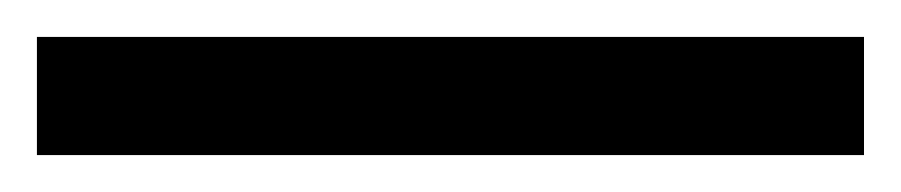

<svg xmlns="http://www.w3.org/2000/svg" viewBox="-22 70 488 104"><path d="M446 154V90H-2V154Z"/></svg>

Font: Noto Sans Lycian
Style: Regular
Weight: 400
Designer: Monotype Design Team
Foundry: Monotype Imaging Inc.
Version: Version 2.002